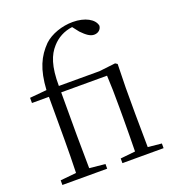

<svg xmlns="http://www.w3.org/2000/svg" viewBox="-145 -928 956 1043"><g transform="rotate(-20 333.5 -406.5)"><path d="M468 0H622V-27L543 -35L541 -227V-379L544 -515L532 -523L438 -512H203C202 -626 225 -685 262 -726C292 -760 332 -782 380 -788L408 -752C436 -723 457 -708 479 -708C504 -708 520 -724 522 -744C515 -784 462 -813 392 -813C331 -813 265 -791 225 -753C170 -697 139 -632 132 -514L34 -505V-475H132V-227C132 -164 131 -99 129 -36L37 -27V0H296V-27L205 -36L203 -227V-475H468C471 -421 472 -366 472 -291V-227C472 -173 471 -91 470 -36L384 -27V0Z"/></g></svg>

Font: Noto Serif SC Light
Style: Regular
Weight: 300
Designer: Ryoko NISHIZUKA 西塚涼子 (kana & ideographs); Frank Grießhammer (Latin, Greek & Cyrillic); Wenlong ZHANG 张文龙 (bopomofo); San
Foundry: Adobe
Version: Version 2.001;hotconv 1.1.0;makeotfexe 2.6.0